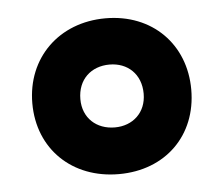

<svg xmlns="http://www.w3.org/2000/svg" viewBox="-36 -815 497 426"><g transform="rotate(-5 212.5 -601.5)"><path d="M213 -428C317 -428 389 -499 389 -601C389 -702 317 -775 213 -775C109 -775 35 -702 35 -601C35 -499 109 -428 213 -428ZM213 -532C172 -532 142 -559 142 -601C142 -645 172 -672 213 -672C253 -672 283 -645 283 -601C283 -559 253 -532 213 -532Z"/></g></svg>

Font: Noto Sans Tamil UI ExtraBold
Style: Regular
Weight: 800
Designer: Jelle Bosma - Monotype Design Team
Foundry: Monotype Imaging Inc.
Version: Version 2.004